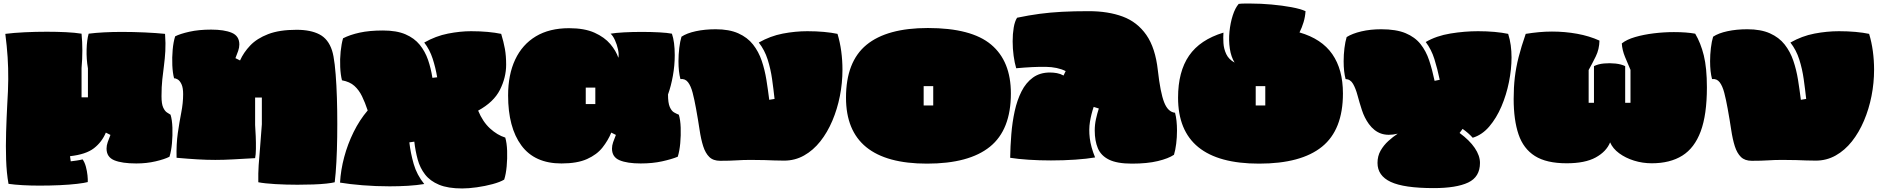

<svg xmlns="http://www.w3.org/2000/svg" viewBox="-20 -888 10601 1083"><path d="M28 149Q17 88 14.5 12.5Q12 -63 14.5 -144Q17 -225 21 -301Q26 -378 26.5 -441Q27 -504 23 -565.5Q19 -627 10 -697Q57 -703 119 -706Q181 -709 244 -709Q300 -709 351.5 -706.5Q403 -704 440 -698Q449 -606 440 -504V-339H476V-502Q467 -555 468.5 -609Q470 -663 480 -698Q518 -703 566.5 -705.5Q615 -708 667 -708Q732 -708 797 -705Q862 -702 911 -697Q915 -642 912.5 -599.5Q910 -557 905 -519Q900 -481 895.5 -440Q891 -399 891 -345Q891 -302 900.5 -281.5Q910 -261 922 -253.5Q934 -246 942 -241Q951 -212 952.5 -168Q954 -124 950 -80Q946 -36 936 -4Q909 10 858 22Q807 34 749 34Q668 34 624.5 16Q581 -2 581 -50Q581 -67 587.5 -86Q594 -105 603 -127L577 -140Q555 -87 510 -52Q465 -17 375 -7L379 22Q396 20 413 17.5Q430 15 446 11Q458 28 464.5 52.5Q471 77 473.5 101Q476 125 475 139Q457 144 414.5 149Q372 154 316.5 156.5Q261 159 203 159Q154 159 108.5 156.5Q63 154 28 149Z M1437 140Q1436 90 1439 44Q1442 -2 1447 -56.5Q1452 -111 1457 -187V-338H1419V-183Q1421 -156 1422.5 -119Q1424 -82 1423.5 -48Q1423 -14 1419 4Q1348 8 1295 11Q1242 14 1194.5 14Q1147 14 1095.5 11Q1044 8 976 2Q974 -75 983 -137.5Q992 -200 1002.5 -253.5Q1013 -307 1013 -357Q1013 -393 1004 -412.5Q995 -432 983 -439.5Q971 -447 962 -446Q954 -476 952 -519.5Q950 -563 954 -607.5Q958 -652 968 -683Q995 -697 1048 -709Q1101 -721 1171 -721Q1245 -721 1287.5 -703Q1330 -685 1330 -637Q1330 -620 1323.5 -601Q1317 -582 1308 -560L1334 -547Q1354 -592 1391.5 -631.5Q1429 -671 1492.5 -695.5Q1556 -720 1653 -720Q1732 -720 1782 -694Q1832 -668 1853 -603Q1862 -575 1868 -523.5Q1874 -472 1877.5 -405Q1881 -338 1882 -263.5Q1883 -189 1882 -115Q1881 -41 1877.5 25Q1874 91 1868 140Q1853 144 1821 147.5Q1789 151 1746.5 152.5Q1704 154 1658 154Q1594 154 1533.5 150.5Q1473 147 1437 140Z M2587 175Q2507 175 2456.5 154Q2406 133 2377.5 96Q2349 59 2336 11.5Q2323 -36 2317 -89L2289 -85Q2296 -24 2313.5 37Q2331 98 2373 150Q2331 157 2281 160Q2231 163 2178 163Q2100 163 2025.5 157Q1951 151 1898 142Q1902 71 1921.5 -2Q1941 -75 1974.5 -143Q2008 -211 2054 -265Q2039 -310 2022 -345Q2005 -380 1979 -403.5Q1953 -427 1909 -435Q1901 -466 1899 -510Q1897 -554 1901.5 -597.5Q1906 -641 1915 -672Q1954 -692 2009 -704Q2064 -716 2140 -716Q2217 -716 2267 -694.5Q2317 -673 2347.5 -635.5Q2378 -598 2394.5 -550Q2411 -502 2419 -449L2446 -452Q2437 -506 2420.5 -557Q2404 -608 2373 -648Q2438 -685 2507 -698.5Q2576 -712 2637 -712Q2687 -712 2730.5 -708Q2774 -704 2807 -697Q2821 -651 2828 -612Q2835 -573 2835 -523Q2835 -451 2800 -381.5Q2765 -312 2677 -264Q2703 -201 2744 -163.5Q2785 -126 2830 -112Q2839 -81 2840.5 -37.5Q2842 6 2838 50Q2834 94 2824 125Q2801 139 2758.5 150.5Q2716 162 2669.5 168.5Q2623 175 2587 175Z M3147 34Q2996 34 2921 -67.5Q2846 -169 2846 -350Q2846 -467 2886 -552Q2926 -637 3002.5 -683Q3079 -729 3190 -729Q3277 -729 3333.5 -703.5Q3390 -678 3422.5 -639.5Q3455 -601 3468 -562Q3472 -581 3466 -609Q3460 -637 3448.5 -662Q3437 -687 3424 -698Q3453 -703 3500 -705.5Q3547 -708 3600 -708Q3653 -708 3699 -705.5Q3745 -703 3770 -698Q3786 -652 3786 -577Q3786 -519 3775.5 -460.5Q3765 -402 3748 -355Q3748 -307 3758 -284.5Q3768 -262 3782 -254Q3796 -246 3809 -241Q3818 -212 3819.5 -168Q3821 -124 3817 -80Q3813 -36 3803 -4Q3769 10 3715 22Q3661 34 3594 34Q3518 34 3475 16Q3432 -2 3432 -50Q3432 -67 3438.5 -86Q3445 -105 3454 -127L3428 -140Q3410 -96 3378.5 -56Q3347 -16 3291.5 9Q3236 34 3147 34ZM3284 -301H3338V-394H3284Z M4042 19Q4003 19 3981 -2.5Q3959 -24 3946.5 -63Q3934 -102 3926 -156Q3918 -210 3906 -276Q3897 -326 3887 -364.5Q3877 -403 3861 -424Q3845 -445 3818 -442Q3807 -483 3807 -543Q3807 -580 3811.5 -617.5Q3816 -655 3824 -681Q3854 -701 3905 -712Q3956 -723 4017 -723Q4093 -723 4144.5 -700Q4196 -677 4227.5 -637Q4259 -597 4276.5 -545.5Q4294 -494 4303 -437.5Q4312 -381 4319 -325L4349 -330Q4343 -385 4335 -442Q4327 -499 4310 -552.5Q4293 -606 4260 -648Q4325 -685 4395.5 -698.5Q4466 -712 4534 -712Q4584 -712 4627.5 -708Q4671 -704 4704 -697Q4718 -651 4725 -599.5Q4732 -548 4732 -495Q4732 -420 4717.5 -346.5Q4703 -273 4675 -207Q4647 -141 4607 -90.5Q4567 -40 4515.5 -11Q4464 18 4403 18Q4373 18 4348 17Q4323 16 4292.5 15Q4262 14 4214 14Q4171 14 4134 16.5Q4097 19 4042 19Z M5209 35Q4752 35 4752 -337Q4752 -540 4867.5 -635Q4983 -730 5214 -730Q5459 -730 5570.5 -636.5Q5682 -543 5682 -361Q5682 -156 5564 -60.5Q5446 35 5209 35ZM5190 -293H5244V-402H5190Z M6365 35Q6281 35 6235.5 12.5Q6190 -10 6172.5 -52Q6155 -94 6155 -152Q6155 -185 6162 -216.5Q6169 -248 6178 -276L6149 -285Q6135 -244 6128 -201Q6121 -158 6127 -108.5Q6133 -59 6157 0Q6111 8 6045 12.5Q5979 17 5908 17Q5843 17 5782 13Q5721 9 5678 2Q5679 -63 5684.5 -131Q5690 -199 5703.5 -261Q5717 -323 5742 -372.5Q5767 -422 5806.5 -450.5Q5846 -479 5902 -479Q5922 -479 5941.5 -475.5Q5961 -472 5979 -462L5991 -487Q5945 -510 5878 -511Q5811 -512 5712 -503Q5703 -533 5697.5 -573Q5692 -613 5692 -655Q5692 -697 5698 -732.5Q5704 -768 5717 -788Q5784 -802 5844 -810Q5904 -818 5970.5 -821.5Q6037 -825 6121 -825Q6231 -825 6313 -794.5Q6395 -764 6446 -691Q6497 -618 6511 -491Q6525 -366 6546.5 -311Q6568 -256 6608 -252Q6619 -211 6619 -151Q6619 -114 6614.5 -77.5Q6610 -41 6602 -15Q6571 6 6511 20.5Q6451 35 6365 35Z M7082 35Q6625 35 6625 -337Q6625 -484 6687 -574Q6749 -664 6881 -704Q6879 -678 6881 -645Q6883 -612 6897 -582.5Q6911 -553 6944 -535Q6924 -567 6917 -613.5Q6910 -660 6915 -709.5Q6920 -759 6933.5 -801Q6947 -843 6967 -866Q6983 -868 7000 -868Q7017 -868 7035 -868Q7092 -868 7152.5 -862.5Q7213 -857 7264.5 -847.5Q7316 -838 7344 -825Q7342 -793 7333 -763Q7324 -733 7310 -705Q7435 -669 7495 -582.5Q7555 -496 7555 -361Q7555 -156 7437 -60.5Q7319 35 7082 35ZM7063 -293H7117V-402H7063Z M8067 173Q7899 173 7824.5 138Q7750 103 7750 31Q7750 -8 7767.5 -38.5Q7785 -69 7811.5 -93Q7838 -117 7864 -134Q7810 -121 7770.5 -134.5Q7731 -148 7701 -189Q7676 -224 7662 -267Q7648 -310 7637.5 -349.5Q7627 -389 7612 -415Q7597 -441 7570 -442Q7559 -483 7559 -543Q7559 -580 7563.5 -616.5Q7568 -653 7576 -679Q7608 -699 7659 -711Q7710 -723 7771 -723Q7855 -723 7908 -701Q7961 -679 7992.5 -639.5Q8024 -600 8041.5 -547Q8059 -494 8072 -432L8101 -438Q8088 -500 8071 -554.5Q8054 -609 8022 -651Q8082 -686 8161.5 -699Q8241 -712 8317 -712Q8367 -712 8410.5 -708Q8454 -704 8487 -697Q8497 -666 8501.5 -632.5Q8506 -599 8506 -564Q8506 -498 8491.5 -425.5Q8477 -353 8449 -287.5Q8421 -222 8380.5 -174.5Q8340 -127 8287 -111Q8263 -138 8230 -161L8213 -138Q8269 -97 8298.5 -53.5Q8328 -10 8328 31Q8328 110 8261.5 141.5Q8195 173 8067 173Z M8817 33Q8703 33 8638 -8Q8573 -49 8545.5 -130Q8518 -211 8518 -330Q8518 -395 8524.5 -451Q8531 -507 8546 -566Q8561 -625 8586 -697Q8623 -703 8660 -706.5Q8697 -710 8734 -710Q8807 -710 8876 -697.5Q8945 -685 9002 -659Q9001 -610 8981 -569.5Q8961 -529 8941 -493V-308H8971V-515Q8995 -527 9027.5 -530Q9060 -533 9092.5 -529.5Q9125 -526 9147 -515V-308H9177V-494Q9163 -526 9146.5 -566Q9130 -606 9128 -643Q9155 -665 9203 -679Q9251 -693 9308.5 -700Q9366 -707 9422 -707Q9493 -707 9542 -698Q9573 -646 9590.5 -575.5Q9608 -505 9608 -395Q9608 -241 9573 -147Q9538 -53 9469 -10Q9400 33 9297 33Q9245 33 9197 18Q9149 3 9113 -23.5Q9077 -50 9062 -85Q9041 -33 8981 0Q8921 33 8817 33Z M9861 19Q9822 19 9800 -2.5Q9778 -24 9765.5 -63Q9753 -102 9745 -156Q9737 -210 9725 -276Q9716 -326 9706 -364.5Q9696 -403 9680 -424Q9664 -445 9637 -442Q9626 -483 9626 -543Q9626 -580 9630.5 -617.5Q9635 -655 9643 -681Q9673 -701 9724 -712Q9775 -723 9836 -723Q9912 -723 9963.5 -700Q10015 -677 10046.5 -637Q10078 -597 10095.5 -545.5Q10113 -494 10122 -437.5Q10131 -381 10138 -325L10168 -330Q10162 -385 10154 -442Q10146 -499 10129 -552.5Q10112 -606 10079 -648Q10144 -685 10214.5 -698.5Q10285 -712 10353 -712Q10403 -712 10446.5 -708Q10490 -704 10523 -697Q10537 -651 10544 -599.5Q10551 -548 10551 -495Q10551 -420 10536.5 -346.5Q10522 -273 10494 -207Q10466 -141 10426 -90.5Q10386 -40 10334.5 -11Q10283 18 10222 18Q10192 18 10167 17Q10142 16 10111.5 15Q10081 14 10033 14Q9990 14 9953 16.5Q9916 19 9861 19Z"/></svg>

Font: Oi
Style: Regular
Weight: 400
Designer: Kostas Bartsokas, Mohamad Dakak
Foundry: Foundry5
Version: Version 4.000